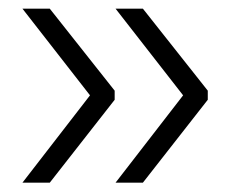

<svg xmlns="http://www.w3.org/2000/svg" viewBox="-20 -458 530 432"><path d="M30.5 -438.5 182.5 -243.5 30.5 -47H92L238 -233.5V-254L92 -438.5ZM240 -438.5 392 -243.5 240 -47H301.5L447.5 -233.5V-254L301.5 -438.5Z"/></svg>

Font: Anek Malayalam Light
Style: Regular
Weight: 300
Version: Version 1.003